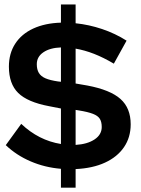

<svg xmlns="http://www.w3.org/2000/svg" viewBox="-20 -788 641 874"><path d="M257.4 66.3V-19.6Q184.1 -25.6 119.5 -53.4Q54.8 -81.1 6.3 -127.3L76.6 -224.2Q155.9 -148.9 257.4 -132.5V-294.1L203.1 -304.7Q105.3 -323.1 62.9 -364.8Q20.5 -406.5 20.5 -484.7Q20.5 -544.8 49.3 -589.1Q78 -633.4 131.4 -658.1Q184.8 -682.7 257.4 -684.9V-767.7H324.2V-682.1Q385 -675.9 444.8 -655.8Q504.6 -635.7 556.2 -602.9L498.2 -498.2Q451.4 -525.9 408.4 -542.8Q365.3 -559.6 324.2 -566.6V-407.9L377.5 -398.7Q481.9 -379 528.4 -337.5Q574.9 -296 574.9 -222.2Q574.9 -162.7 544.5 -118.2Q514.1 -73.6 458.1 -47.8Q402.2 -22 324.2 -18.3V66.3ZM257.4 -415.7V-572.1Q207.6 -570.4 177.5 -550Q147.5 -529.7 147.5 -495.7Q147.5 -471.8 156.8 -456.2Q166.1 -440.6 186.8 -431.6Q207.6 -422.6 243.6 -417.3ZM324.2 -128.4Q377.7 -131.6 410.4 -153.3Q443.1 -175 443.1 -209.9Q443.1 -233 434.4 -247.1Q425.7 -261.1 402.9 -269.9Q380.1 -278.7 338.5 -285.4L324.2 -287.7Z"/></svg>

Font: Red Hat Display VF
Style: Regular
Weight: 300
Designer: Pentagram, MCKL
Foundry: Pentagram, MCKL
Version: Version 1.023